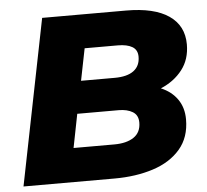

<svg xmlns="http://www.w3.org/2000/svg" viewBox="-51 -754 870 808"><g transform="rotate(-5 384.5 -350.0)"><path d="M16 0 156 -700H510Q629 -700 691 -657.5Q753 -615 753 -536Q753 -473 719 -429Q685 -385 628 -361Q673 -342 697.5 -306.5Q722 -271 722 -222Q722 -146 679.5 -96.5Q637 -47 564 -23.5Q491 0 401 0ZM240 -143H412Q464 -143 494.5 -163.5Q525 -184 525 -226Q525 -257 502 -271Q479 -285 443 -285H268ZM296 -422H438Q491 -422 518.5 -442.5Q546 -463 546 -502Q546 -531 524 -544Q502 -557 463 -557H323Z"/></g></svg>

Font: Montserrat ExtraBold
Style: Italic
Weight: 800
Italic angle: -11.3°
Designer: Julieta Ulanovsky
Foundry: Julieta Ulanovsky
Version: Version 9.000; ttfautohint (v1.8.4.7-5d5b)